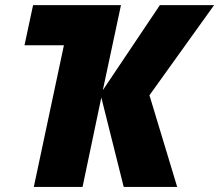

<svg xmlns="http://www.w3.org/2000/svg" viewBox="-20 -734 861 754"><path d="M383.8 -379.9 607.9 -713.9H820.8L566.9 -359.9L675.8 0H465.8L377.9 -351.1L304.2 0H112.8L231 -556.2H76.2L109.9 -713.9H455.1Z"/></svg>

Font: Open Sans Extrabold
Style: Italic
Weight: 800
Italic angle: -12°
Foundry: Ascender Corporation
Version: Version 1.10